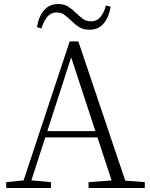

<svg xmlns="http://www.w3.org/2000/svg" viewBox="-20 -936 747 956"><path d="M164 -801Q172 -853 199 -884.5Q226 -916 269 -916Q299 -916 319.5 -903Q340 -890 357 -873Q375 -856 391.5 -843Q408 -830 433 -830Q462 -830 479.5 -850.5Q497 -871 508 -909L531 -902Q522 -850 496 -819Q470 -788 426 -788Q395 -788 375 -800.5Q355 -813 339 -829Q321 -846 304 -860Q287 -874 261 -874Q234 -874 216 -853Q198 -832 186 -794ZM11 0V-29L109 -39H126L234 -29V0ZM85 0 327 -730H370L616 0H548L324 -682H344L340 -668L124 0ZM192 -252 194 -283H493L495 -252ZM421 0V-29L554 -39H574L701 -29V0Z"/></svg>

Font: Noto Serif KR ExtraLight ExtraLight
Style: Regular
Weight: 250
Version: Version 2.003-H1;hotconv 1.1.1;makeotfexe 2.6.0